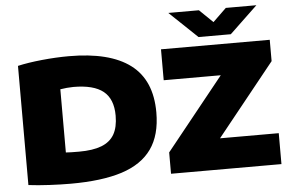

<svg xmlns="http://www.w3.org/2000/svg" viewBox="-60 -1041 1733 1138"><g transform="rotate(-5 806.0 -472.0)"><path d="M65 -7V-716Q125 -730 209.5 -738.5Q294 -747 370 -747Q613 -747 735.5 -654.5Q858 -562 858 -370Q858 -235.5 799 -152.5Q740 -69.5 620.8 -31.2Q501.5 7 316 7Q258.5 7 189.8 3.5Q121 0 65 -7ZM616 -372Q616 -471 558.8 -517Q501.5 -563 381 -563Q364 -563 341.8 -561Q319.5 -559 303 -556V-180Q327 -178 381 -178Q464 -178 515.5 -198Q567 -218 591.5 -260.5Q616 -303 616 -372ZM1220.5 -184H1570V0H913V-127L1257.5 -556H918V-740H1565V-613ZM1322 -951H1504L1338 -793H1146L980 -951H1162L1242 -873.5Z"/></g></svg>

Font: Encode Sans Expanded Black
Style: Regular
Weight: 900
Width: 7
Designer: Multiple Designers
Foundry: Impallari Type
Version: Version 2.000